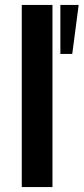

<svg xmlns="http://www.w3.org/2000/svg" viewBox="-20 -756 338 776"><path d="M68 0V-736H192V0ZM272 -538H224V-736H298Z"/></svg>

Font: PRinguin Sans
Style: Bold
Weight: 700
Designer: Vernon Adams
Foundry: Vernon Adams
Version: ""